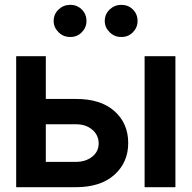

<svg xmlns="http://www.w3.org/2000/svg" viewBox="-20 -780 798 800"><path d="M47.4 -545.9H170.9V-367.7H295.4Q399.4 -368.2 456.8 -317.1Q514.2 -266.1 514.2 -184.1Q514.2 -103.5 456.8 -51.8Q399.4 0 295.4 0H47.4ZM170.9 -105.5H295.4Q336.9 -105.5 364 -127Q391.1 -148.4 391.1 -182.1Q391.1 -217.3 364 -240Q336.9 -262.7 295.4 -262.2H170.9ZM582.5 0V-545.9H710.9V0ZM272.5 -626Q244.6 -625.5 224.1 -645.5Q203.6 -665.5 203.6 -692.4Q203.6 -721.2 224.1 -740.5Q244.6 -759.8 272.5 -759.8Q301.3 -759.8 320.8 -740.5Q340.3 -721.2 340.3 -692.4Q340.3 -665.5 320.8 -645.5Q301.3 -625.5 272.5 -626ZM485.4 -626Q457.5 -625.5 437 -645.5Q416.5 -665.5 416.5 -692.4Q416.5 -721.2 437 -740.5Q457.5 -759.8 485.4 -759.8Q514.2 -759.8 533.7 -740.5Q553.2 -721.2 553.2 -692.4Q553.2 -665.5 533.7 -645.5Q514.2 -625.5 485.4 -626Z"/></svg>

Font: Inter Tight SemiBold
Style: Regular
Weight: 600
Designer: Rasmus Andersson
Foundry: rsms
Version: Version 3.004; ttfautohint (v1.8.4.7-5d5b)